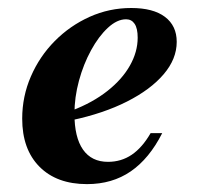

<svg xmlns="http://www.w3.org/2000/svg" viewBox="-20 -449 501 480"><path d="M197.6 11.3Q121.8 11.3 78.6 -32.3Q35.5 -75.8 35.5 -152.4Q35.5 -208.1 57.3 -258.1Q79 -308.1 116.9 -346.4Q154.8 -384.7 204 -406.9Q253.2 -429 308.1 -429Q362.9 -429 392.3 -406.9Q421.8 -384.7 421.8 -344.4Q421.8 -301.6 389.1 -263.3Q356.5 -225 297.6 -195.2Q238.7 -165.3 158.9 -148.4L159.7 -172.6Q212.1 -192.7 248.8 -221.8Q285.5 -250.8 304.8 -285.1Q324.2 -319.4 324.2 -354.8Q324.2 -378.2 316.5 -389.5Q308.9 -400.8 295.2 -400.8Q272.6 -400.8 249.6 -379.4Q226.6 -358.1 207.7 -323.4Q188.7 -288.7 177.4 -247.2Q166.1 -205.6 166.1 -164.5Q166.1 -105.6 187.5 -75Q208.9 -44.4 250 -44.4Q283.1 -44.4 309.3 -62.1Q335.5 -79.8 356.5 -116.1H385.5Q353.2 -52.4 306.9 -20.6Q260.5 11.3 197.6 11.3Z"/></svg>

Font: Playfair 5pt SemiExpanded Light ExtraBold
Style: Italic
Weight: 800
Italic angle: -15.6°
Version: Version 2.001;gftools[0.9.30]